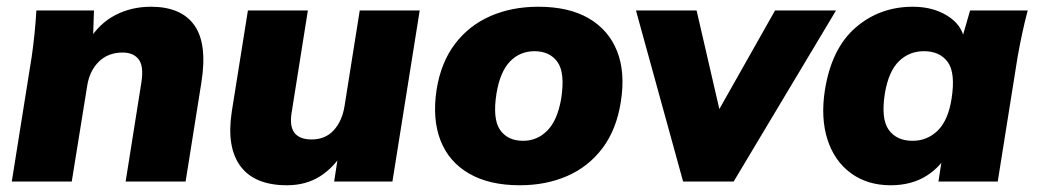

<svg xmlns="http://www.w3.org/2000/svg" viewBox="-20 -539 3078 570"><path d="M15 0 74 -370Q79 -404 82.5 -439Q86 -474 88 -508H259L256 -420L244 -419Q274 -469 322 -494Q370 -519 428 -519Q518 -519 557 -464Q596 -409 578 -295L531 0H353L400 -296Q407 -343 391.5 -363Q376 -383 344 -383Q301 -383 273.5 -356Q246 -329 239 -285L193 0Z M832 11Q736 11 694 -45.5Q652 -102 668 -207L716 -508H894L846 -206Q839 -165 854 -145Q869 -125 905 -125Q946 -125 971 -152.5Q996 -180 1003 -225L1048 -508H1226L1145 0H972L986 -91H1001Q972 -42 930 -15.5Q888 11 832 11Z M1523 11Q1433 11 1373 -23.5Q1313 -58 1288 -121.5Q1263 -185 1276 -272Q1289 -354 1331 -409Q1373 -464 1436.5 -491.5Q1500 -519 1578 -519Q1669 -519 1728 -484.5Q1787 -450 1812 -387Q1837 -324 1823 -236Q1810 -154 1768.5 -99Q1727 -44 1664 -16.5Q1601 11 1523 11ZM1533 -121Q1575 -121 1605 -151.5Q1635 -182 1646 -246Q1658 -323 1635 -355Q1612 -387 1567 -387Q1524 -387 1494.5 -357Q1465 -327 1454 -262Q1442 -186 1464.5 -153.5Q1487 -121 1533 -121Z M2008 0 1868 -508H2048L2126 -170H2090L2281 -508H2462L2158 0Z M2624 11Q2555 11 2506 -25Q2457 -61 2436.5 -125Q2416 -189 2429 -272Q2449 -396 2520.5 -457.5Q2592 -519 2690 -519Q2749 -519 2792 -492.5Q2835 -466 2843 -422L2834 -418L2860 -508H3031Q3022 -474 3014.5 -439Q3007 -404 3001 -370L2942 0H2766L2780 -91H2797Q2775 -45 2730.5 -17Q2686 11 2624 11ZM2689 -121Q2733 -121 2764 -151.5Q2795 -182 2805 -246Q2817 -323 2793.5 -355Q2770 -387 2723 -387Q2679 -387 2648.5 -357Q2618 -327 2607 -262Q2595 -186 2618.5 -153.5Q2642 -121 2689 -121Z"/></svg>

Font: Mulish ExtraLight Black
Style: Italic
Weight: 900
Italic angle: -9°
Version: Version 3.603